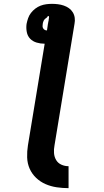

<svg xmlns="http://www.w3.org/2000/svg" viewBox="-20 -755 540 997"><path d="M336 222Q305 222 274.5 217.5Q244 213 216.5 201Q189 189 167.5 168.5Q146 148 134 121Q122 94 121 62.5Q120 31 125 0L212 -528Q212 -528 212 -528Q212 -528 211 -528Q190 -528 170 -534Q150 -540 136.5 -554Q123 -568 119 -589Q115 -610 118 -631Q121 -646 126 -660.5Q131 -675 140.5 -687.5Q150 -700 163 -710Q176 -720 190.5 -725.5Q205 -731 220 -733Q235 -735 250 -735Q266 -735 281.5 -733Q297 -731 311.5 -726Q326 -721 338 -712.5Q350 -704 358 -691Q366 -678 368 -662.5Q370 -647 367 -632L263 0Q259 20 260.5 40Q262 60 271.5 76Q281 92 298.5 100Q316 108 336 108ZM223 -597Q223 -597 223 -597Q223 -597 224 -597L229 -632Q229 -632 229 -632.5Q229 -633 229 -633L230 -634Q230 -635 230 -635Q230 -635 230 -635V-637Q231 -641 231.5 -644.5Q232 -648 233 -651Q233 -652 233 -653Q233 -654 233 -654Q233 -655 233 -655.5Q233 -656 233 -657L234 -658Q234 -658 234 -658.5Q234 -659 234 -660Q234 -660 234 -660.5Q234 -661 234 -661Q234 -661 234 -661.5Q234 -662 234 -662Q234 -663 234.5 -664Q235 -665 235 -665Q235 -667 234 -669.5Q233 -672 231 -672Q228 -672 226.5 -668.5Q225 -665 222 -663Q219 -661 216.5 -659Q214 -657 211.5 -654.5Q209 -652 207.5 -649Q206 -646 205 -643Q204 -640 203 -637Q202 -634 202 -631Q201 -625 201 -619Q201 -613 204 -608Q207 -603 212 -600Q217 -597 223 -597Z"/></svg>

Font: Iosevka Slab Heavy Oblique
Style: Regular
Weight: 900
Italic angle: -9°
Monospace: yes
Designer: Belleve Invis
Foundry: Belleve Invis
Version: Version 11.1.1; ttfautohint (v1.8.3)